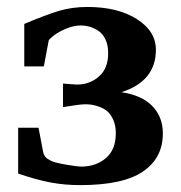

<svg xmlns="http://www.w3.org/2000/svg" viewBox="-20 -520 519 552"><path d="M448.2 -136.2Q448.2 -65.9 391.1 -26.9Q334 12.2 210.9 12.2Q165 12.2 125.2 4.6Q85.4 -2.9 32.2 -21V-152.8H90.8L104 -83Q104.5 -79.6 105.7 -76.9Q106.9 -74.2 108.6 -71.8Q110.4 -69.3 111.6 -67.6Q112.8 -65.9 115.7 -64.2Q118.7 -62.5 119.6 -61.8Q120.6 -61 124 -59.1Q127.4 -57.1 127.9 -57.1Q139.2 -51.8 171.4 -46.4Q203.6 -41 212.9 -41Q255.9 -41 284.4 -65.4Q313 -89.8 313 -137.2Q313 -158.7 305.9 -174.8Q298.8 -190.9 289.1 -199.5Q279.3 -208 265.9 -212.9Q252.4 -217.8 243.2 -219Q233.9 -220.2 225.1 -220.2Q216.3 -220.2 200.2 -218Q184.1 -215.8 172.9 -213.9L161.1 -211.9V-279.8Q172.4 -278.8 182.6 -278.1Q192.9 -277.3 196.5 -277.1Q200.2 -276.9 202.1 -276.9Q237.8 -276.9 264.4 -300Q291 -323.2 291 -367.2Q291 -390.6 283 -407.2Q274.9 -423.8 262 -431.9Q249 -439.9 237.1 -443.4Q225.1 -446.8 212.9 -446.8Q192.9 -446.8 171.1 -438Q149.4 -429.2 134.8 -418Q120.1 -406.2 120.1 -403.8Q107.9 -336.9 106 -329.1H49.8V-451.2Q111.8 -477.5 149.7 -488.8Q187.5 -500 231 -500Q318.8 -500 373.5 -465.1Q428.2 -430.2 428.2 -377Q428.2 -286.6 329.1 -254.9Q388.2 -246.1 418.2 -214.8Q448.2 -183.6 448.2 -136.2Z"/></svg>

Font: Veleka
Style: Bold
Weight: 700
Designer: Stefan Peev, Context Ltd, 2016; SIL International, 1997-2014.
Foundry: Stefan Peev, Context Ltd, 2016
Version: Version 1.000